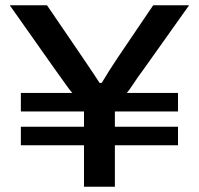

<svg xmlns="http://www.w3.org/2000/svg" viewBox="-20 -707 753 727"><path d="M298 0V-157H59V-227H298V-285H59V-355H254Q246 -363 228.5 -388Q211 -413 187 -446L17 -687H158L293 -489Q302 -476 314 -458Q326 -440 337.5 -423Q349 -406 357 -393H365Q373 -405 383 -422Q393 -439 405 -457Q417 -475 426 -489L560 -687H696L524 -445Q501 -414 484 -388Q467 -362 460 -355H654V-285H415V-227H654V-157H415V0Z"/></svg>

Font: Archivo Expanded Medium
Style: Regular
Weight: 500
Width: 7
Designer: Hector Gatti
Foundry: Omnibus-Type
Version: Version 2.001